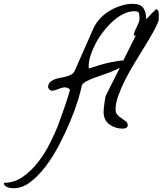

<svg xmlns="http://www.w3.org/2000/svg" viewBox="-243 -658 861 1017"><path d="M305.7 -65.4Q305.7 -72.3 307.1 -86.4Q308.6 -100.6 310.5 -114.3Q312.5 -127.9 314.5 -139.2Q316.4 -150.4 318.4 -153.3L391.6 -298.8Q379.9 -292 365.2 -286.1Q341.8 -275.4 313 -265.6Q284.2 -255.9 258.8 -246.6Q233.4 -237.3 214.4 -227.1Q195.3 -216.8 190.4 -206.1Q185.5 -176.8 169.4 -125Q153.3 -73.2 127.9 -12.7Q102.5 47.9 69.8 110.4Q37.1 172.9 -1.5 223.6Q-40 274.4 -82.5 306.6Q-125 338.9 -169.9 338.9Q-175.8 338.9 -185.1 337.9Q-194.3 336.9 -202.6 334Q-210.9 331.1 -216.8 325.2Q-222.7 319.3 -222.7 310.5Q-168 310.5 -123 279.3Q-78.1 248 -42 201.7Q-5.9 155.3 20.5 103Q46.9 50.8 63.5 8.8Q70.3 -8.8 81.1 -39.6Q91.8 -70.3 102.1 -100.1Q112.3 -129.9 119.6 -153.3Q127 -176.8 127 -180.7V-184.6Q110.4 -198.2 93.8 -194.8Q77.1 -191.4 62 -185.1Q46.9 -178.7 34.2 -177.2Q21.5 -175.8 11.7 -194.3Q11.7 -210.9 20.5 -220.7Q29.3 -230.5 43 -236.3Q56.6 -242.2 73.2 -245.1Q89.8 -248 105.5 -252Q121.1 -255.9 133.8 -262.7Q146.5 -269.5 152.3 -282.2L252.9 -509.8Q265.6 -537.1 288.1 -561Q310.5 -585 338.9 -601.6Q367.2 -618.2 398.4 -627.9Q429.7 -637.7 459 -637.7Q501 -637.7 516.6 -615.2Q530.3 -594.7 532.2 -555.7Q534.2 -557.6 535.2 -559.6Q548.8 -575.2 562 -588.4Q575.2 -601.6 584 -609.4Q590.8 -607.4 593.8 -602.5Q596.7 -597.7 597.7 -591.3Q598.6 -585 598.1 -579.1Q597.7 -573.2 597.7 -569.3V-555.7Q597.7 -546.9 596.7 -546.9Q586.9 -520.5 566.4 -484.4Q545.9 -448.2 520.5 -407.2Q495.1 -366.2 468.3 -321.8Q441.4 -277.3 419.4 -233.9Q397.5 -190.4 383.3 -150.4Q369.1 -110.4 369.1 -77.1Q369.1 -59.6 379.4 -49.3Q389.6 -39.1 401.4 -31.2Q413.1 -23.4 423.3 -15.6Q433.6 -7.8 433.6 5.9Q433.6 14.6 425.8 19Q418 23.4 407.2 23.4Q366.2 23.4 335.9 0.5Q305.7 -22.5 305.7 -65.4ZM465.8 -468.8Q465.8 -481.4 470.7 -492.7Q475.6 -503.9 481 -514.6Q486.3 -525.4 491.2 -536.6Q496.1 -547.9 496.1 -561.5Q496.1 -577.1 493.2 -587.9Q490.2 -598.6 468.8 -598.6Q440.4 -598.6 411.6 -584.5Q382.8 -570.3 356 -546.4Q329.1 -522.5 305.2 -491.7Q281.2 -460.9 264.2 -428.7Q247.1 -396.5 236.8 -364.7Q226.6 -333 226.6 -307.6Q226.6 -305.7 227.1 -301.3Q227.5 -296.9 227.5 -294.9Q246.1 -300.8 270 -308.6Q293.9 -316.4 319.8 -322.8Q345.7 -329.1 371.1 -333Q391.6 -336.9 410.2 -337.9L476.6 -470.7Q471.7 -468.8 465.8 -468.8Z"/></svg>

Font: La Belle Aurore
Style: Regular
Weight: 400
Version: Version 1.001 2001